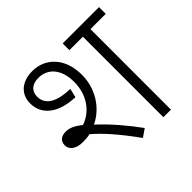

<svg xmlns="http://www.w3.org/2000/svg" viewBox="-156 -800 968 968"><g transform="rotate(-45 328.0 -315.5)"><path d="M117 -198C135 -198 152 -199 169 -203C220 -159 274 -99 346 1L388 -28C341 -93 277 -169 219 -221C301 -260 354 -346 354 -441C354 -567 277 -632 191 -632C112 -632 67 -588 67 -524C67 -444 132 -389 251 -385L262 -433C136 -435 116 -488 116 -523C116 -559 138 -586 187 -586C256 -586 301 -533 301 -444C301 -350 249 -283 179 -259C143 -287 119 -297 93 -297C62 -297 41 -282 41 -251C41 -221 68 -198 117 -198ZM547 -574H656V-622H397V-574H493V0H547Z"/></g></svg>

Font: Noto Sans Devanagari UI Light
Style: Regular
Weight: 300
Designer: Jelle Bosma - Monotype Design Team
Foundry: Monotype Imaging Inc.
Version: Version 2.004